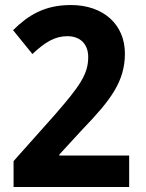

<svg xmlns="http://www.w3.org/2000/svg" viewBox="-20 -744 580 764"><path d="M494 0V-125H216V-129L308 -229C422 -347 477 -421 477 -531C477 -646 392 -724 262 -724C157 -724 92 -683 32 -624L109 -529C160 -577 199 -600 248 -600C298 -600 331 -570 331 -517C331 -449 298 -402 198 -287L34 -103V0Z"/></svg>

Font: Noto Sans Lao Looped SemiCondensed
Style: Bold
Weight: 700
Width: 4
Designer: Mark Frömberg, Ben Mitchell
Foundry: The Fontpad Ltd
Version: Version 1.002